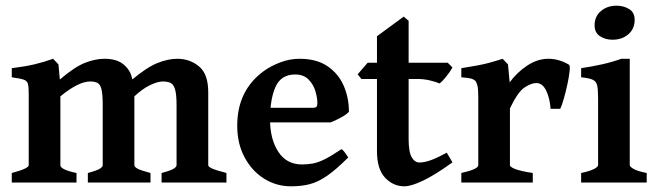

<svg xmlns="http://www.w3.org/2000/svg" viewBox="-20 -636 2295 669"><path d="M543 0V-33.2Q575.7 -42 585.4 -48.3Q595.2 -54.7 595.2 -60.5V-270Q595.2 -306.6 590.1 -324.2Q585 -341.8 574.5 -346.9Q564 -352.1 547.9 -352.1Q529.3 -352.1 502.9 -339.4Q476.6 -326.7 448.2 -300.3V-60.5Q448.2 -54.7 458.7 -48.6Q469.2 -42.5 504.4 -33.2V0H286.1V-33.2Q318.4 -42 328.1 -48.3Q337.9 -54.7 337.9 -60.5V-270Q337.9 -306.6 333.7 -324.2Q329.6 -341.8 320.1 -346.9Q310.5 -352.1 293.9 -352.1Q274.4 -352.1 248.8 -339.6Q223.1 -327.1 190.4 -300.3V-60.5Q190.4 -44.9 246.6 -33.2V0H21V-33.2Q80.1 -48.8 80.1 -60.5V-308.1Q80.1 -332.5 77.4 -343.5Q74.7 -354.5 62.3 -358.6Q49.8 -362.8 21 -366.7V-398.4Q68.4 -404.3 100.3 -411.9Q132.3 -419.4 165 -431.2L183.6 -411.6L188.5 -358.9Q239.7 -402.8 275.9 -417Q312 -431.2 344.2 -431.2Q387.2 -431.2 410.6 -411.4Q434.1 -391.6 439.5 -365.2L441.4 -359.4Q492.2 -401.9 528.8 -416.5Q565.4 -431.2 598.1 -431.2Q641.1 -431.2 673.3 -404.8Q705.6 -378.4 705.6 -314.5V-60.5Q705.6 -54.7 719.5 -48.6Q733.4 -42.5 769 -33.2V0Z M1195.8 -246.6Q1188 -237.3 1167.2 -226.1Q1146.5 -214.8 1131.8 -209.5H859.9L860.8 -260.3H1068.8Q1079.1 -260.3 1082.5 -263.7Q1085.9 -267.1 1085.9 -276.4Q1085.9 -294.4 1079.1 -317.9Q1072.3 -341.3 1055.2 -358.9Q1038.1 -376.5 1008.3 -376.5Q959.5 -376.5 940.2 -333.7Q920.9 -291 920.9 -219.7Q920.9 -151.4 949.7 -107.2Q978.5 -63 1032.2 -63Q1051.3 -63 1069.3 -66.2Q1087.4 -69.3 1110.8 -80.8Q1134.3 -92.3 1169.4 -116.2Q1175.3 -113.8 1183.3 -102.3Q1191.4 -90.8 1193.4 -87.4Q1151.4 -45.4 1120.1 -23.7Q1088.9 -2 1059.6 5.6Q1030.3 13.2 994.1 13.2Q942.9 13.2 900.4 -13.4Q857.9 -40 832.3 -87.6Q806.6 -135.3 806.6 -198.2Q806.6 -320.8 898.9 -388.2Q922.9 -405.8 956.1 -418.5Q989.3 -431.2 1023.9 -431.2Q1083 -431.2 1121.1 -405.3Q1159.2 -379.4 1177.5 -337.4Q1195.8 -295.4 1195.8 -246.6Z M1556.6 -70.3Q1496.6 -26.9 1454.6 -6.8Q1412.6 13.2 1389.2 13.2Q1350.1 13.2 1321.8 -16.8Q1293.5 -46.9 1293.5 -109.4V-360.8H1239.3L1226.1 -377L1261.2 -417.5H1293.5V-509.8L1386.7 -578.1L1403.8 -563.5V-417.5H1540L1556.6 -400.9Q1548.3 -385.7 1534.4 -368.7Q1520.5 -351.6 1511.7 -345.2Q1501 -350.1 1479.2 -355.5Q1457.5 -360.8 1434.6 -360.8H1403.8V-151.9Q1403.8 -106.4 1414.6 -88.1Q1425.3 -69.8 1441.4 -69.8Q1457.5 -69.8 1478 -76.7Q1498.5 -83.5 1536.6 -104Z M1962.4 -410.6Q1966.8 -408.2 1964.8 -388.9Q1962.9 -369.6 1957.3 -343.5Q1951.7 -317.4 1944.8 -293.2Q1938 -269 1932.1 -256.8H1898.4Q1896 -293 1883.3 -319.8Q1870.6 -346.7 1848.6 -346.7Q1831.5 -346.7 1807.9 -331.3Q1784.2 -315.9 1756.8 -258.3V-60.5Q1756.8 -54.2 1775.6 -46.9Q1794.4 -39.6 1836.4 -33.2V0H1587.4V-33.2Q1646.5 -46.4 1646.5 -60.5V-296.9Q1646.5 -326.7 1643.3 -338.4Q1640.1 -350.1 1636.2 -354.5Q1629.9 -359.9 1621.1 -362.3Q1612.3 -364.7 1587.4 -366.7V-398.4Q1621.1 -403.8 1643.6 -408Q1666 -412.1 1685.8 -417.5Q1705.6 -422.9 1731.4 -431.2L1750 -411.6L1755.9 -349.1Q1780.3 -382.8 1816.2 -407Q1852.1 -431.2 1891.1 -431.2Q1927.2 -431.2 1962.4 -410.6Z M2191.4 -566.4Q2191.4 -535.6 2169.4 -516.6Q2147.5 -497.6 2114.3 -497.6Q2089.4 -497.6 2070.6 -509.8Q2051.8 -522 2051.8 -547.9Q2051.8 -579.1 2074 -597.7Q2096.2 -616.2 2127.9 -616.2Q2152.8 -616.2 2172.1 -604.5Q2191.4 -592.8 2191.4 -566.4ZM2004.9 0V-33.2Q2035.2 -39.6 2049.6 -47.1Q2064 -54.7 2064 -60.5V-289.6Q2064 -320.3 2061.3 -335.9Q2058.6 -351.6 2046.4 -357.7Q2034.2 -363.8 2004.9 -366.7V-398.4Q2043.9 -404.3 2078.9 -412.1Q2113.8 -419.9 2145 -431.2H2174.3V-60.5Q2174.3 -55.2 2187.7 -47.4Q2201.2 -39.6 2233.4 -33.2V0Z"/></svg>

Font: Dai Banna SIL SemiBold
Style: Regular
Weight: 600
Designer: Victor Gaultney
Foundry: SIL International
Version: Version 4.000